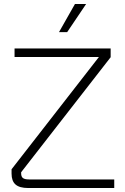

<svg xmlns="http://www.w3.org/2000/svg" viewBox="-20 -943 628 963"><path d="M553 -43V0H121Q78 0 58 -17.5Q38 -35 38 -72V-94L476 -657H53V-700H535V-656L86 -79V-74Q86 -57 95 -50Q104 -43 126 -43ZM356 -923H412L317 -782H276Z"/></svg>

Font: KoHo Light
Style: Regular
Weight: 300
Version: Version 1.000; ttfautohint (v1.6)